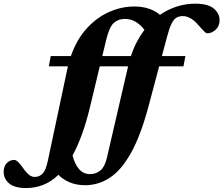

<svg xmlns="http://www.w3.org/2000/svg" viewBox="-216 -734 1187 1020"><path d="M142 -369Q143.5 -375.5 145 -381.5H43.5L53.5 -436H160.5Q191.5 -524.5 244.8 -583Q298 -641.5 363.8 -670.5Q429.5 -699.5 497.5 -699.5Q542.5 -699.5 578 -686.8Q613.5 -674 633.5 -655Q676.5 -684.5 724 -699.5Q771.5 -714.5 820.5 -714.5Q889 -714.5 919.8 -688.5Q950.5 -662.5 950.5 -626.5Q950.5 -595 929.5 -576Q908.5 -557 885 -557Q878.5 -557 867 -568.8Q855.5 -580.5 836.5 -602Q818 -624 797.2 -636.2Q776.5 -648.5 755.5 -648.5Q735 -648.5 720.5 -639.5Q706 -630.5 694.5 -606.5Q683 -582.5 671 -537L644 -436H769L758.5 -381.5H629.5L573.5 -171Q531 -12 479 80Q427 172 366.2 211Q305.5 250 236.5 250Q190 250 153.8 234.5Q117.5 219 94.5 194.5Q55 232.5 12 248.8Q-31 265 -77 265Q-139 265 -167.8 240.2Q-196.5 215.5 -196.5 178.5Q-196.5 149 -179.8 132.2Q-163 115.5 -140.5 115.5Q-132 115.5 -121 125.5Q-110 135.5 -91.5 161.5Q-72.5 187.5 -58.8 196.8Q-45 206 -31.5 206Q-6.5 206 10.5 188.2Q27.5 170.5 38 121ZM348 -522 327.5 -436H479.5Q493 -477 511.2 -511.8Q529.5 -546.5 551.5 -575.5Q530 -603.5 504.2 -618.5Q478.5 -633.5 447.5 -633.5Q411.5 -633.5 388 -611.8Q364.5 -590 348 -522ZM263.5 -171Q243.5 -87 219.8 -21.8Q196 43.5 169.5 92Q181.5 139.5 204.8 165.2Q228 191 262 191Q294 191 317.2 171.8Q340.5 152.5 351.5 106L464.5 -381.5H314Z"/></svg>

Font: Newsreader 16pt ExtraBold
Style: Italic
Weight: 800
Italic angle: -17°
Designer: Hugues Gentile
Foundry: Production Type
Version: Version 1.003; ttfautohint (v1.8.3)